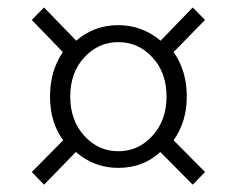

<svg xmlns="http://www.w3.org/2000/svg" viewBox="-20 -590 640 519"><path d="M99.1 -90.8 65.9 -125 150.9 -210.9Q115.2 -258.8 115.2 -329.1Q115.2 -398.4 149.9 -449.2L65.9 -536.1L99.1 -569.8L186 -480Q234.4 -522 299.8 -522Q363.8 -522 414.1 -480L501 -569.8L534.2 -536.1L449.2 -449.2Q484.9 -398.9 484.9 -329.1Q484.9 -260.7 449.2 -210.9L534.2 -125L501 -90.8L413.1 -179.2Q367.2 -136.2 299.8 -136.2Q234.4 -136.2 185.1 -179.2ZM207.8 -222.9Q245.6 -181.2 299.8 -181.2Q354 -181.2 392.1 -222.9Q430.2 -264.6 430.2 -329.1Q430.2 -393.6 392.1 -434.8Q354 -476.1 299.8 -476.1Q245.6 -476.1 207.8 -434.8Q169.9 -393.6 169.9 -329.1Q169.9 -264.6 207.8 -222.9Z"/></svg>

Font: Office Code Pro Light
Style: Regular
Weight: 300
Designer: Nathan Rutzky & Paul D. Hunt
Foundry: Adobe Systems Incorporated
Version: Version 1.004;PS 001.004;hotconv 1.0.70;makeotf.lib2.5.58329